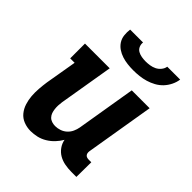

<svg xmlns="http://www.w3.org/2000/svg" viewBox="-205 -871 1010 1010"><g transform="rotate(45 300.0 -366.0)"><path d="M187 8Q160 8 135.5 -1.5Q111 -11 95 -30.5Q79 -50 71 -75Q63 -100 61 -126Q59 -152 61 -179.5Q63 -207 67 -234L97 -410H64V-520H248L197 -216Q195 -203 194.5 -190Q194 -177 195.5 -164Q197 -151 201 -139.5Q205 -128 213.5 -119Q222 -110 234.5 -106Q247 -102 260 -102Q277 -102 294.5 -108Q312 -114 325.5 -126.5Q339 -139 346.5 -155.5Q354 -172 357 -189L412 -520H545L481 -136Q480 -129 481 -122.5Q482 -116 486 -111Q490 -106 496.5 -104Q503 -102 510 -102H529L528 8H491Q466 8 442 3.5Q418 -1 398 -12.5Q378 -24 364 -43.5Q350 -63 346 -86Q334 -65 317 -47Q300 -29 278.5 -16Q257 -3 233.5 2.5Q210 8 187 8ZM343 -600Q321 -600 299.5 -602.5Q278 -605 258 -611.5Q238 -618 221 -629.5Q204 -641 193 -658Q182 -675 179.5 -696.5Q177 -718 180 -740H276Q274 -725 280 -711.5Q286 -698 298.5 -691Q311 -684 326 -681.5Q341 -679 356 -679Q371 -679 387 -681.5Q403 -684 417.5 -691Q432 -698 443 -711.5Q454 -725 456 -740H552Q549 -718 538.5 -696.5Q528 -675 512 -658Q496 -641 475 -629.5Q454 -618 432 -611.5Q410 -605 387.5 -602.5Q365 -600 343 -600Z"/></g></svg>

Font: Iosevka Etoile Extrabold
Style: Italic
Weight: 800
Italic angle: -9°
Designer: Belleve Invis
Foundry: Belleve Invis
Version: Version 22.1.2; ttfautohint (v1.8.4)